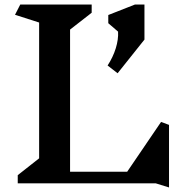

<svg xmlns="http://www.w3.org/2000/svg" viewBox="-20 -806 827 844"><path d="M665 0H58V-36L152 -110V-707L46 -741L69 -786H383V-750L288 -676V-51H539L688 -270L723 -257V18ZM615 -632 497 -484 453 -518Q477 -555 489 -594Q501 -633 499 -667L456 -704V-740L573 -786H615Z"/></svg>

Font: Inknut Antiqua Medium
Style: Regular
Weight: 500
Designer: Claus Eggers Sørensen
Foundry: Claus Eggers Sørensen
Version: Version 1.003; ttfautohint (v1.8.2) -l 8 -r 50 -G 200 -x 14 